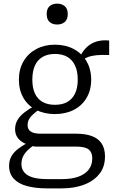

<svg xmlns="http://www.w3.org/2000/svg" viewBox="-20 -793 641 1057"><path d="M581 -490Q540 -492 511 -489Q482 -486 462 -478Q442 -470 427 -453L412 -462Q424 -492 440 -513.5Q456 -535 477 -548.5Q498 -562 523.5 -567.5Q549 -573 581 -570ZM282 -165Q224 -165 179 -188Q134 -211 109 -254Q84 -297 84 -354Q84 -412 109.5 -455.5Q135 -499 180 -523Q225 -547 282 -547Q341 -547 386 -523Q431 -499 456.5 -455.5Q482 -412 482 -354Q482 -297 456.5 -254Q431 -211 386 -188Q341 -165 282 -165ZM282 -216Q323 -216 350.5 -231.5Q378 -247 393 -278Q408 -309 408 -354Q408 -401 393 -432.5Q378 -464 350.5 -480Q323 -496 282 -496Q243 -496 215 -480Q187 -464 172.5 -432.5Q158 -401 158 -354Q158 -309 172.5 -278Q187 -247 215 -231.5Q243 -216 282 -216ZM237 244Q176 244 129 231.5Q82 219 56 191Q30 163 30 120Q30 90 43 67Q56 44 83 24Q110 4 151 -17L175 1Q147 19 130 36.5Q113 54 105.5 71.5Q98 89 98 111Q98 136 112.5 154.5Q127 173 158 183Q189 193 240 193H322Q375 193 412 179.5Q449 166 468.5 140.5Q488 115 488 79Q488 46 468.5 30Q449 14 398 14H170L169 13Q134 6 110.5 -6.5Q87 -19 75 -38Q63 -57 63 -82Q63 -110 76.5 -132.5Q90 -155 115 -174.5Q140 -194 174 -212L198 -192Q177 -177 162 -163.5Q147 -150 139.5 -136Q132 -122 132 -104Q132 -80 150 -68.5Q168 -57 204 -57H399Q450 -57 485.5 -44Q521 -31 539.5 -3Q558 25 558 68Q558 127 526 166Q494 205 440.5 224.5Q387 244 322 244ZM295 -658Q269 -658 253 -672Q237 -686 237 -716Q237 -745 253 -759Q269 -773 295 -773Q320 -773 336.5 -759Q353 -745 353 -716Q353 -686 336.5 -672Q320 -658 295 -658Z"/></svg>

Font: Roboto Serif SemiCondensed Light
Style: Regular
Weight: 300
Width: 4
Designer: Greg Gazdowicz
Foundry: Commercial Type
Version: Version 1.007